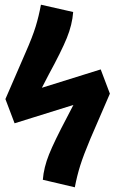

<svg xmlns="http://www.w3.org/2000/svg" viewBox="-20 -779 490 816"><path d="M447 -381 364 -189Q335 -120 321 -75.5Q307 -31 298 17L162 -15Q166 -67 188.5 -123Q211 -179 265 -281L292 -333L42 -255L3 -358L88 -554Q118 -622 131.5 -666Q145 -710 154 -759L291 -728Q287 -674 264 -617.5Q241 -561 187 -462L158 -406L408 -484Z"/></svg>

Font: Fira Sans Condensed
Style: Bold
Weight: 700
Width: 3
Designer: bBox Type GmbH & Carrois Corporate GbR & Edenspiekermann AG
Foundry: bBox Type GmbH & Carrois Corporate GbR & Edenspiekermann AG
Version: Version 4.301